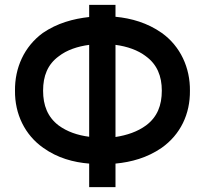

<svg xmlns="http://www.w3.org/2000/svg" viewBox="-20 -770 843 790"><path d="M645.8 -634.4C586.5 -676 520.8 -694.8 455.2 -701V-750H346.9V-700C281.2 -692.7 215.6 -675 156.2 -634.4C79.2 -578.1 40.6 -490.6 41.7 -396.9C40.6 -301 82.3 -214.6 158.3 -161.5C216.7 -119.8 282.3 -102.1 346.9 -96.9V0H455.2V-96.9C520.8 -103.1 585.4 -120.8 644.8 -161.5C722.9 -216.7 762.5 -301 761.5 -396.9C762.5 -490.6 722.9 -579.2 645.8 -634.4ZM220.8 -254.2C176 -288.5 157.3 -336.5 157.3 -396.9C157.3 -457.3 176 -505.2 221.9 -538.5C255.2 -564.6 300 -579.2 346.9 -585.4V-207.3C299 -213.5 256.2 -228.1 220.8 -254.2ZM581.2 -254.2C545.8 -228.1 502.1 -213.5 455.2 -206.3V-585.4C503.1 -579.2 547.9 -563.5 580.2 -538.5C626 -505.2 645.8 -457.3 645.8 -396.9C645.8 -336.5 627.1 -288.5 581.2 -254.2Z"/></svg>

Font: Manrope Semibold
Style: Regular
Weight: 600
Width: 4
Designer: Michael Sharanda
Foundry: Michael Sharanda
Version: Version 2.000;PS 002.000;hotconv 1.0.88;makeotf.lib2.5.64775